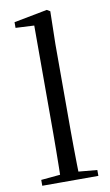

<svg xmlns="http://www.w3.org/2000/svg" viewBox="-91 -851 515 897"><g transform="rotate(-10 167.0 -402.5)"><path d="M34.6 0V-27.8L151.5 -38.6H183.1L300.7 -27.8V0ZM124.7 0Q125.7 -31.5 126.2 -70.8Q126.7 -110.1 127.2 -151.5Q127.7 -192.9 127.7 -228.5V-743.7L39.7 -748.1V-775.1L198.1 -805.5L213.1 -796.5L209.9 -641V-228.5Q209.9 -192.9 210.4 -151.5Q210.9 -110.1 211.5 -70.8Q212.1 -31.5 213.1 0Z"/></g></svg>

Font: Noto Serif JP
Style: Regular
Weight: 200
Designer: Ryoko NISHIZUKA 西塚涼子 (kana & ideographs); Frank Grießhammer (Latin, Greek & Cyrillic); Wenlong ZHANG 张文龙 (bopomofo); San
Foundry: Adobe
Version: Version 2.001;hotconv 1.1.0;makeotfexe 2.6.0